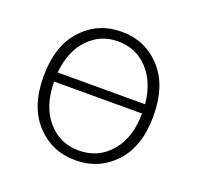

<svg xmlns="http://www.w3.org/2000/svg" viewBox="-96 -594 726 708"><g transform="rotate(20 267.5 -240.0)"><path d="M267 12Q175 12 113.5 -54Q52 -120 52 -239Q52 -359 113.5 -425.5Q175 -492 267 -492Q360 -492 421.5 -425.5Q483 -359 483 -239Q483 -120 421.5 -54Q360 12 267 12ZM267 -454Q198 -454 151 -404.5Q104 -355 96 -270H439Q431 -355 384 -404.5Q337 -454 267 -454ZM267 -26Q343 -26 391.5 -82.5Q440 -139 440 -234H95Q96 -138 144 -82Q192 -26 267 -26Z"/></g></svg>

Font: Toshiba Sans Light
Style: Regular
Weight: 300
Designer: Paul D. Hunt
Foundry: Toshiba Corporation
Version: Version 2.020;PS 2.0;hotconv 1.0.86;makeotf.lib2.5.63406